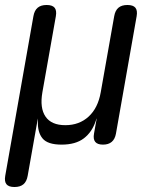

<svg xmlns="http://www.w3.org/2000/svg" viewBox="-32 -570 652 770"><path d="M26 180Q3 180 -6 169Q-15 158 -11 135L102 -505Q106 -528 119 -539Q132 -550 155 -550Q178 -550 187 -539Q196 -528 192 -505L138 -200Q127 -137 150.5 -102.5Q174 -68 230 -68Q286 -68 323.5 -102.5Q361 -137 372 -200L426 -505Q430 -528 443 -539Q456 -550 479 -550Q502 -550 511 -539Q520 -528 516 -505L433 -34Q429 -12 416 -1Q403 10 381 10Q359 10 350 -1Q341 -12 345 -34L354 -85L356 -95Q355 -95 352 -85Q337 -40 304 -15Q271 10 215 10Q159 10 138.5 -15Q118 -40 120 -85V-95L118 -85L79 135Q75 158 62 169Q49 180 26 180Z"/></svg>

Font: Maple Mono Normal NL
Style: Italic
Weight: 400
Italic angle: -10°
Monospace: yes
Designer: subframe7536
Version: Version 7.000